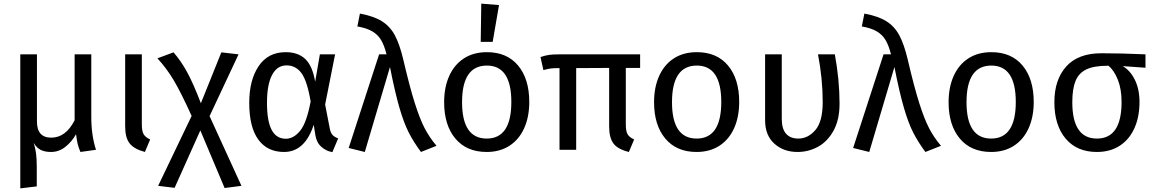

<svg xmlns="http://www.w3.org/2000/svg" viewBox="-20 -827 6371 1060"><path d="M510 0 424 12Q413 -14 408.5 -33.5Q404 -53 400 -85V-86Q376 -44 340.5 -16Q305 12 262 12Q227 12 204.5 0.5Q182 -11 166 -38Q175 -10 179 20Q183 50 183 96V202L92 213V-527H184V-156Q184 -67 263 -67Q343 -67 392 -163V-527H484V-180Q484 -80 510 0Z M763 -141Q763 -103 773 -86Q783 -69 809 -57L780 12Q720 -4 695.5 -35.5Q671 -67 671 -130V-527H763Z M1313 199 1220 211 1086 -107 944 210 853 199 1038 -187Q978 -319 938.5 -385Q899 -451 849 -505L938 -538Q979 -491 1013 -429Q1047 -367 1089 -257L1202 -538L1297 -527L1137 -186Z M1720 -376 1746 -527H1830L1775 -250L1801 -116Q1805 -95 1815 -83Q1825 -71 1847 -63L1815 13Q1780 7 1753.5 -17Q1727 -41 1721 -82L1712 -138Q1663 12 1548 12Q1456 12 1406 -56.5Q1356 -125 1356 -259Q1356 -385 1408 -462Q1460 -539 1557 -539Q1625 -539 1665 -501.5Q1705 -464 1720 -376ZM1454 -259Q1454 -158 1480 -109.5Q1506 -61 1558 -61Q1601 -61 1637 -105Q1673 -149 1695 -267Q1676 -380 1644.5 -423Q1613 -466 1562 -466Q1510 -466 1482 -413Q1454 -360 1454 -259Z M2206 -500Q2242 -346 2270 -258Q2298 -170 2324.5 -119Q2351 -68 2390 -22L2304 12Q2264 -42 2237 -94.5Q2210 -147 2185 -233Q2160 -319 2133 -457L1994 12L1905 -10L2073 -527H2114Q2102 -575 2084.5 -605Q2067 -635 2036 -653.5Q2005 -672 1953 -681L1967 -752Q2043 -738 2088 -710Q2133 -682 2159.5 -633Q2186 -584 2206 -500Z M2902 -264Q2902 -182 2874 -119.5Q2846 -57 2793 -22.5Q2740 12 2667 12Q2556 12 2494 -62Q2432 -136 2432 -263Q2432 -345 2460 -407.5Q2488 -470 2541 -504.5Q2594 -539 2668 -539Q2779 -539 2840.5 -465Q2902 -391 2902 -264ZM2531 -263Q2531 -62 2667 -62Q2803 -62 2803 -264Q2803 -465 2668 -465Q2531 -465 2531 -263ZM2735 -799 2700 -596H2634L2637 -807Z M3435 -452V-140Q3435 -102 3445 -85.5Q3455 -69 3481 -57L3452 12Q3391 -3 3367 -34.5Q3343 -66 3343 -129V-452L3161 -451V0H3069V-451Q3037 -451 3021 -449Q3005 -447 2980 -440L2964 -512Q2990 -521 3011.5 -524Q3033 -527 3071 -527H3514V-452Z M4061 -264Q4061 -182 4033 -119.5Q4005 -57 3952 -22.5Q3899 12 3826 12Q3715 12 3653 -62Q3591 -136 3591 -263Q3591 -345 3619 -407.5Q3647 -470 3700 -504.5Q3753 -539 3827 -539Q3938 -539 3999.5 -465Q4061 -391 4061 -264ZM3690 -263Q3690 -62 3826 -62Q3962 -62 3962 -264Q3962 -465 3827 -465Q3690 -465 3690 -263Z M4615 -255Q4615 -165 4581.5 -105Q4548 -45 4495.5 -16.5Q4443 12 4383 12Q4306 12 4255 -34Q4204 -80 4204 -163V-527H4296V-171Q4296 -116 4319.5 -89Q4343 -62 4387 -62Q4441 -62 4481.5 -109Q4522 -156 4522 -263Q4522 -392 4496 -527H4589Q4615 -386 4615 -255Z M4991 -500Q5027 -346 5055 -258Q5083 -170 5109.5 -119Q5136 -68 5175 -22L5089 12Q5049 -42 5022 -94.5Q4995 -147 4970 -233Q4945 -319 4918 -457L4779 12L4690 -10L4858 -527H4899Q4887 -575 4869.5 -605Q4852 -635 4821 -653.5Q4790 -672 4738 -681L4752 -752Q4828 -738 4873 -710Q4918 -682 4944.5 -633Q4971 -584 4991 -500Z M5687 -264Q5687 -182 5659 -119.5Q5631 -57 5578 -22.5Q5525 12 5452 12Q5341 12 5279 -62Q5217 -136 5217 -263Q5217 -345 5245 -407.5Q5273 -470 5326 -504.5Q5379 -539 5453 -539Q5564 -539 5625.5 -465Q5687 -391 5687 -264ZM5316 -263Q5316 -62 5452 -62Q5588 -62 5588 -264Q5588 -465 5453 -465Q5316 -465 5316 -263Z M6304 -453 6178 -462Q6219 -439 6245 -387Q6271 -335 6271 -264Q6271 -182 6243 -119.5Q6215 -57 6162 -22.5Q6109 12 6036 12Q5925 12 5863 -62Q5801 -136 5801 -263Q5801 -387 5866.5 -460Q5932 -533 6061 -533Q6168 -533 6304 -527ZM6172 -264Q6172 -335 6151.5 -386.5Q6131 -438 6100 -464H6095Q6020 -464 5978 -444Q5936 -424 5918 -380.5Q5900 -337 5900 -263Q5900 -62 6036 -62Q6172 -62 6172 -264Z"/></svg>

Font: Fira Sans
Style: Regular
Weight: 400
Designer: bBox Type GmbH & Carrois Corporate GbR & Edenspiekermann AG
Foundry: bBox Type GmbH & Carrois Corporate GbR & Edenspiekermann AG
Version: Version 4.301